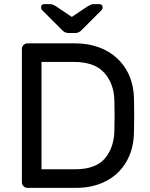

<svg xmlns="http://www.w3.org/2000/svg" viewBox="-20 -910 728 930"><path d="M348 0H113Q102 0 94 -8Q86 -16 86 -27V-673Q86 -684 94 -692Q102 -700 113 -700H342Q425 -700 489.5 -667.5Q554 -635 591 -573.5Q628 -512 629 -429Q630 -399 630 -350Q630 -301 629 -271Q628 -188 592 -126.5Q556 -65 493 -32.5Q430 0 348 0ZM181 -610V-90H343Q443 -90 487.5 -142Q532 -194 534 -276Q535 -306 535 -350Q535 -394 534 -424Q532 -505 485 -557.5Q438 -610 338 -610ZM276 -769 184 -861Q179 -866 179 -874Q179 -890 195 -890H221Q230 -890 236 -887.5Q242 -885 252 -879L328 -828L404 -879Q414 -885 420 -887.5Q426 -890 435 -890H461Q477 -890 477 -874Q477 -866 472 -861L380 -769Q370 -758 362 -754Q354 -750 343 -750H313Q302 -750 294 -754Q286 -758 276 -769Z"/></svg>

Font: Contemporary
Style: Regular
Weight: 400
Designer: Victor Tran
Foundry: Victor Tran
Version: Version 1.100